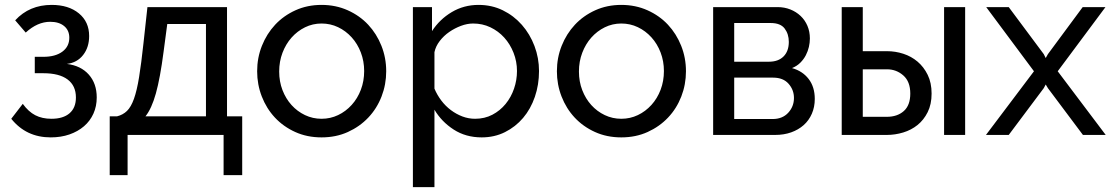

<svg xmlns="http://www.w3.org/2000/svg" viewBox="-20 -551 4547 784"><path d="M42 -468Q100 -531 191 -531Q260 -531 302 -496.5Q344 -462 344 -404Q344 -358 319.5 -326.5Q295 -295 253 -290Q310 -283 342.5 -246.5Q375 -210 375 -153Q375 -117 361.5 -87Q348 -57 323 -35.5Q298 -14 263.5 -2Q229 10 187 10Q87 10 26 -66L73 -127Q96 -95 124 -80.5Q152 -66 190 -66Q238 -66 264 -88.5Q290 -111 290 -153Q290 -201 256 -226.5Q222 -252 157 -252H122V-319H157Q206 -319 234.5 -340Q263 -361 263 -397Q263 -427 242 -444.5Q221 -462 185 -462Q133 -462 85 -418Z M428 -76H458Q482 -82 498.5 -98Q515 -114 527 -147.5Q539 -181 548 -236.5Q557 -292 566 -376L582 -522H907V-76H969V164H893V0H501V164H428ZM821 -76V-453H663L648 -340Q634 -232 616.5 -169.5Q599 -107 574 -76Z M1293 10Q1234 10 1185.5 -12Q1137 -34 1102.5 -71Q1068 -108 1049 -157Q1030 -206 1030 -260Q1030 -315 1049.5 -364Q1069 -413 1103.5 -450Q1138 -487 1186.5 -509Q1235 -531 1293 -531Q1351 -531 1400 -509Q1449 -487 1483.5 -450Q1518 -413 1537.5 -364Q1557 -315 1557 -260Q1557 -206 1538 -157Q1519 -108 1484 -71Q1449 -34 1400.5 -12Q1352 10 1293 10ZM1120 -259Q1120 -218 1133.5 -183Q1147 -148 1170.5 -122Q1194 -96 1225.5 -81Q1257 -66 1293 -66Q1329 -66 1360.5 -81Q1392 -96 1416 -122.5Q1440 -149 1453.5 -184.5Q1467 -220 1467 -261Q1467 -301 1453.5 -336.5Q1440 -372 1416 -398.5Q1392 -425 1360.5 -440Q1329 -455 1293 -455Q1257 -455 1225.5 -439.5Q1194 -424 1170.5 -397.5Q1147 -371 1133.5 -335.5Q1120 -300 1120 -259Z M1947 10Q1882 10 1832.5 -22Q1783 -54 1754 -103V213H1666V-522H1744V-424Q1775 -472 1824.5 -501.5Q1874 -531 1934 -531Q1988 -531 2033 -509Q2078 -487 2111 -449.5Q2144 -412 2162.5 -363Q2181 -314 2181 -261Q2181 -205 2164 -155.5Q2147 -106 2116 -69.5Q2085 -33 2042 -11.5Q1999 10 1947 10ZM1920 -66Q1959 -66 1990.5 -82.5Q2022 -99 2044.5 -126.5Q2067 -154 2079 -189Q2091 -224 2091 -261Q2091 -300 2077 -335.5Q2063 -371 2039 -397.5Q2015 -424 1982.5 -439.5Q1950 -455 1912 -455Q1888 -455 1862.5 -445.5Q1837 -436 1814.5 -420.5Q1792 -405 1775.5 -383.5Q1759 -362 1754 -338V-189Q1765 -163 1782 -140.5Q1799 -118 1821 -101.5Q1843 -85 1868 -75.5Q1893 -66 1920 -66Z M2517 10Q2458 10 2409.5 -12Q2361 -34 2326.5 -71Q2292 -108 2273 -157Q2254 -206 2254 -260Q2254 -315 2273.5 -364Q2293 -413 2327.5 -450Q2362 -487 2410.5 -509Q2459 -531 2517 -531Q2575 -531 2624 -509Q2673 -487 2707.5 -450Q2742 -413 2761.5 -364Q2781 -315 2781 -260Q2781 -206 2762 -157Q2743 -108 2708 -71Q2673 -34 2624.5 -12Q2576 10 2517 10ZM2344 -259Q2344 -218 2357.5 -183Q2371 -148 2394.5 -122Q2418 -96 2449.5 -81Q2481 -66 2517 -66Q2553 -66 2584.5 -81Q2616 -96 2640 -122.5Q2664 -149 2677.5 -184.5Q2691 -220 2691 -261Q2691 -301 2677.5 -336.5Q2664 -372 2640 -398.5Q2616 -425 2584.5 -440Q2553 -455 2517 -455Q2481 -455 2449.5 -439.5Q2418 -424 2394.5 -397.5Q2371 -371 2357.5 -335.5Q2344 -300 2344 -259Z M3155 -522Q3183 -522 3207 -512.5Q3231 -503 3249 -486Q3267 -469 3277 -445.5Q3287 -422 3287 -394Q3287 -377 3283 -359.5Q3279 -342 3270.5 -325.5Q3262 -309 3248 -295Q3234 -281 3214 -273Q3257 -261 3282 -228.5Q3307 -196 3307 -147Q3307 -114 3295 -86.5Q3283 -59 3261.5 -40Q3240 -21 3210.5 -10.5Q3181 0 3145 0H2892V-522ZM3120 -299Q3158 -299 3179.5 -320.5Q3201 -342 3201 -380Q3201 -412 3184 -434.5Q3167 -457 3127 -457H2978V-299ZM3135 -65Q3175 -65 3198.5 -90.5Q3222 -116 3222 -151Q3222 -184 3200 -209Q3178 -234 3137 -234H2978V-65Z M3417 -522H3503V-342H3602Q3636 -342 3668.5 -331.5Q3701 -321 3726.5 -299.5Q3752 -278 3768 -245.5Q3784 -213 3784 -169Q3784 -125 3768 -93Q3752 -61 3726.5 -40.5Q3701 -20 3668 -10Q3635 0 3601 0H3417ZM3835 -522H3921V0H3835ZM3601 -74Q3644 -74 3670.5 -97.5Q3697 -121 3697 -169Q3697 -218 3668.5 -243Q3640 -268 3602 -268H3503V-74Z M4099 -522 4242 -330 4250 -314 4259 -330 4401 -522H4494L4299 -260L4495 0H4402L4259 -191L4250 -206L4242 -191L4099 0H4006L4202 -260L4007 -522Z"/></svg>

Font: Boldmen Medium
Style: Regular
Weight: 400
Designer: Matt McInerney, Pablo Impallari, Rodrigo Fuenzalida
Foundry: LIVING CONCEPT
Version: Version 1.000